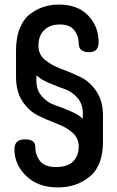

<svg xmlns="http://www.w3.org/2000/svg" viewBox="-20 -751 512 839"><path d="M50 -416V-530Q50 -588 67.5 -629.5Q85 -671 114.5 -692Q144 -713 174 -722Q204 -731 237 -731Q320 -731 365.5 -683Q411 -635 411 -567Q411 -523 370 -523Q324 -523 324 -561Q324 -593 305 -618.5Q286 -644 241 -644Q199 -644 173.5 -620Q148 -596 148 -550Q148 -513 177 -489Q206 -465 247.5 -450Q289 -435 330.5 -415Q372 -395 401 -352.5Q430 -310 430 -245V-132Q430 -27 372.5 20.5Q315 68 233 68Q146 68 94.5 18Q43 -32 43 -99Q43 -142 89 -142Q134 -142 134 -111Q134 -76 154 -48.5Q174 -21 226 -21Q274 -21 299 -45Q324 -69 324 -111Q324 -148 296 -172Q268 -196 227.5 -211Q187 -226 146.5 -246Q106 -266 78 -308.5Q50 -351 50 -416ZM342 -232V-256Q342 -297 318 -324Q294 -351 263.5 -361.5Q233 -372 195 -388Q157 -404 139 -422V-398Q139 -357 163 -330Q187 -303 217.5 -292.5Q248 -282 286 -266Q324 -250 342 -232Z"/></svg>

Font: Dosis
Style: SemiBold
Weight: 600
Designer: Edgar Tolentino, Pablo Impallari, Igino Marini
Foundry: Edgar Tolentino, Pablo Impallari, Igino Marini
Version: Version 1.007